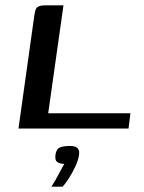

<svg xmlns="http://www.w3.org/2000/svg" viewBox="-20 -480 539 717"><path d="M217 -460 160 -57H467L460 0H49L108 -421Q110 -434 112.5 -442.5Q115 -451 123 -455.5Q131 -460 149 -460ZM172 217Q183 200 191 185.5Q199 171 206 157.5Q213 144 220 132Q217 132 214.5 132Q212 132 210 131Q200 130 192.5 124Q185 118 187 99Q190 76 204 70.5Q218 65 241 65Q252 65 260 67.5Q268 70 272.5 77.5Q277 85 275 100Q272 119 261.5 141.5Q251 164 238 184.5Q225 205 214 217Z"/></svg>

Font: Genos Thin Medium
Style: Italic
Weight: 500
Italic angle: -8°
Version: Version 1.010